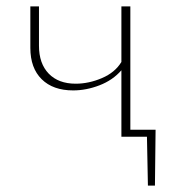

<svg xmlns="http://www.w3.org/2000/svg" viewBox="-20 -428 536 601"><path d="M465 153H443L440 0H360V-208Q333 -177 291.5 -161Q250 -145 209 -145Q146 -145 110.5 -180Q75 -215 75 -278V-408H102V-285Q102 -229 132.5 -197.5Q163 -166 217 -166Q258 -166 299 -183.5Q340 -201 360 -234V-408H388V-22H467Z"/></svg>

Font: Ysabeau Extralight
Style: Regular
Weight: 200
Designer: Christian Thalmann (Catharsis Fonts)
Version: Version 0.003